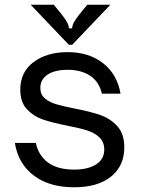

<svg xmlns="http://www.w3.org/2000/svg" viewBox="-20 -784 597 814"><path d="M43 -178H132Q143 -125 183.5 -95Q224 -65 295 -65Q353 -65 387.5 -87Q422 -109 422 -150Q422 -182 401.5 -201.5Q381 -221 349.5 -231Q318 -241 266 -251Q201 -264 161.5 -277.5Q122 -291 94 -321Q66 -351 66 -404Q66 -479 122.5 -521Q179 -563 267 -563Q357 -563 417 -516Q477 -469 491 -387H412Q400 -438 362 -463Q324 -488 267 -488Q212 -488 181.5 -467.5Q151 -447 151 -411Q151 -383 170 -367Q189 -351 217 -342.5Q245 -334 296 -324Q363 -311 405 -296.5Q447 -282 477 -249.5Q507 -217 507 -159Q507 -81 451 -35.5Q395 10 294 10Q189 10 123 -40Q57 -90 43 -178ZM272 -594 110 -764H208L243 -721Q257 -703 264.5 -689.5Q272 -676 272 -664H286Q286 -676 293.5 -689.5Q301 -703 315 -721L350 -764H448L286 -594Z"/></svg>

Font: Open Sauce Sans
Style: Regular
Weight: 400
Designer: Alfredo Marco Pradil
Foundry: Creative Sauce Fz LLC
Version: Version 1.477